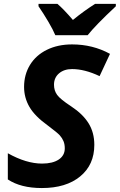

<svg xmlns="http://www.w3.org/2000/svg" viewBox="-20 -951 612 981"><path d="M461.9 -210.9C461.9 -252.9 452.1 -289.6 432.6 -321C413.1 -352.5 383.6 -381.2 344.2 -407.2C306.8 -431.6 282.7 -451.3 272 -466.1C261.2 -480.9 255.9 -498.2 255.9 -518.1C255.9 -542.2 264.5 -561.5 281.7 -576.2C299 -590.8 321.1 -598.1 348.1 -598.1C391.1 -598.1 438 -586.1 488.8 -562L542 -675.8C483.4 -708 418.8 -724.1 348.1 -724.1C299.6 -724.1 256.8 -714.9 219.5 -696.5C182.2 -678.1 153.5 -652.4 133.3 -619.4C113.1 -586.3 103 -548.8 103 -506.8C103 -470.4 112.1 -436.4 130.4 -404.8C148.6 -373.2 180.2 -341.3 225.1 -309.1C257.3 -285 277.5 -268.4 285.6 -259.3C293.8 -250.2 300 -240.3 304.4 -229.7C308.8 -219.2 311 -206.9 311 -192.9C311 -168.8 300.8 -149.8 280.3 -136C259.8 -122.2 231.3 -115.2 194.8 -115.2C141.1 -115.2 82.8 -132.8 20 -168V-34.2C64 -4.9 121.9 9.8 193.8 9.8C276.2 9.8 341.5 -10 389.6 -49.6C437.8 -89.1 461.9 -142.9 461.9 -210.9ZM176.8 -931.2V-918.9C193 -895.5 209.6 -869.4 226.6 -840.6C243.5 -811.8 255.5 -788.6 262.7 -771H427.7C454.8 -805.2 502.8 -854.5 571.8 -918.9V-931.2H465.8C427.7 -907.1 390 -879.7 352.5 -849.1C320.3 -886.6 293.9 -913.9 273.4 -931.2Z"/></svg>

Font: OpenSans
Style: Bold Italic
Weight: 700
Italic angle: -12°
Foundry: Ascender Corporation
Version: Version 1.10; ttfautohint (v1.2) -l 8 -r 50 -G 200 -x 14 -D 